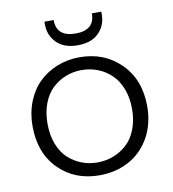

<svg xmlns="http://www.w3.org/2000/svg" viewBox="-84 -820 810 901"><g transform="rotate(-10 321.0 -369.5)"><path d="M594.2 -272.9Q594.2 -188 557.4 -123.5Q520.5 -59.1 458.3 -25.6Q396 7.8 318.8 7.8Q200.7 7.8 124.3 -68.8Q47.9 -145.5 47.9 -272.9Q47.9 -336.9 69.1 -390.1Q90.3 -443.4 127.2 -479Q164.1 -514.6 214.1 -534.4Q264.2 -554.2 320.8 -554.2Q439 -554.2 516.6 -476.8Q594.2 -399.4 594.2 -272.9ZM119.1 -272.9Q119.1 -218.3 135.7 -175.3Q152.3 -132.3 180.9 -106.2Q209.5 -80.1 244.6 -66.7Q279.8 -53.2 318.8 -53.2Q358.9 -53.2 394.8 -66.9Q430.7 -80.6 459.5 -106.7Q488.3 -132.8 505.1 -175.8Q522 -218.8 522 -272.9Q522 -326.2 505.4 -368.9Q488.8 -411.6 460.4 -438.5Q432.1 -465.3 396.2 -479.2Q360.4 -493.2 319.8 -493.2Q279.8 -493.2 244.1 -479.2Q208.5 -465.3 180.2 -438.7Q151.9 -412.1 135.5 -369.4Q119.1 -326.7 119.1 -272.9ZM188 -733.9V-747.1H231.9Q231.9 -667 323.2 -667Q414.1 -667 414.1 -747.1H459V-733.9Q459 -681.2 423.6 -646Q388.2 -610.8 323.2 -610.8Q258.8 -610.8 223.4 -646.2Q188 -681.6 188 -733.9Z"/></g></svg>

Font: PoppinsZ Light
Style: Regular
Weight: 300
Designer: Ninad Kale (Devanagari), Jonny Pinhorn (Latin)
Foundry: Indian Type Foundry
Version: Version 3.002;FEAKit 1.0